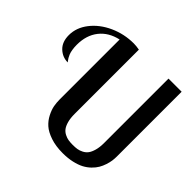

<svg xmlns="http://www.w3.org/2000/svg" viewBox="-183 -940 1136 1136"><g transform="rotate(45 385.0 -371.5)"><path d="M615.2 -748H725.1V-206.1Q725.1 -188.5 722.7 -170.7Q720.2 -152.8 713.1 -131.1Q706.1 -109.4 695.1 -90.6Q684.1 -71.8 665.3 -53.5Q646.5 -35.2 622.1 -22.2Q597.7 -9.3 562 -1.2Q526.4 6.8 483.9 6.8Q425.8 6.8 381.3 -8.3Q336.9 -23.4 312 -45.7Q287.1 -67.9 271.7 -98.1Q256.3 -128.4 251.7 -153.6Q247.1 -178.7 247.1 -205.1V-707Q172.4 -690.4 131.1 -637.9Q89.8 -585.4 89.8 -505.9Q89.8 -484.4 92.8 -466.1Q95.7 -447.8 100.8 -435.5Q106 -423.3 110.4 -415.8Q114.7 -408.2 120.1 -401.6Q125.5 -395 126 -394Q81.5 -394 48.8 -425.3Q16.1 -456.5 16.1 -513.2Q16.1 -575.7 58.8 -630.6Q101.6 -685.5 172.6 -717.8Q243.7 -750 323.2 -750Q343.8 -750 370.1 -745.1V-207Q370.1 -171.9 377.2 -146.2Q384.3 -120.6 395.3 -106.2Q406.2 -91.8 423.1 -83.3Q439.9 -74.7 455.8 -72.3Q471.7 -69.8 492.2 -69.8Q512.7 -69.8 528.6 -72.3Q544.4 -74.7 561.5 -83.5Q578.6 -92.3 589.6 -106.9Q600.6 -121.6 607.9 -147.5Q615.2 -173.3 615.2 -209Z"/></g></svg>

Font: Lobster Two
Style: Regular
Weight: 400
Designer: Pablo Impallari
Foundry: Pablo Impallari. www.impallari.com
Version: Version 1.006